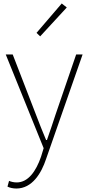

<svg xmlns="http://www.w3.org/2000/svg" viewBox="-20 -840 508 1104"><path d="M74 244C165 244 218 156 245 74L455 -527H418L300 -183C285 -138 267 -82 250 -35H245C225 -82 203 -138 186 -183L53 -527H13L231 12L216 61C187 145 142 209 76 209C60 209 43 205 32 200L23 233C36 240 56 244 74 244ZM211 -631 364 -797 335 -820 190 -651Z"/></svg>

Font: Harano Aji Gothic KR ExtraLight
Style: Regular
Weight: 250
Foundry: Masamichi Hosoda
Version: HaranoAjiGothicKR-ExtraLight version 20220220;ttx 4.29.1